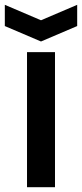

<svg xmlns="http://www.w3.org/2000/svg" viewBox="-65 -776 340 796"><path d="M47 0V-560H163V0ZM255 -756V-668L105 -604L-45 -668V-756L105 -692Z"/></svg>

Font: Tektur SemiCondensed Medium
Style: Regular
Weight: 500
Width: 4
Designer: Adam Jagosz
Foundry: Adam Jagosz
Version: Version 1.005;gftools[0.9.30]